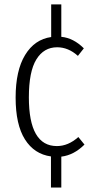

<svg xmlns="http://www.w3.org/2000/svg" viewBox="-20 -700 422 870"><path d="M362.8 -44.9Q314.9 2.9 257.8 9.8V149.9H210.9V8.8Q135.3 -1.5 93 -68.4Q50.8 -135.3 50.8 -257.8Q50.8 -380.4 93.8 -450.9Q136.7 -521.5 211.9 -532.2V-680.2H257.8V-533.2Q313 -527.8 359.9 -481L333 -446.8Q289.6 -485.8 238.8 -485.8Q178.7 -485.8 144.8 -430.9Q110.8 -376 110.8 -258.8Q110.8 -38.1 237.8 -38.1Q289.1 -38.1 335 -79.1Z"/></svg>

Font: Fira Sans Compressed Light
Style: Regular
Weight: 300
Width: 1
Designer: Carrois Corporate & Edenspiekermann AG
Foundry: Carrois Corporate GbR & Edenspiekermann AG
Version: Version 4.203;PS 004.203;hotconv 1.0.88;makeotf.lib2.5.64775